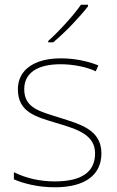

<svg xmlns="http://www.w3.org/2000/svg" viewBox="-20 -786 498 816"><path d="M354 -759V-766H324C295 -723 230 -652 185 -612V-606H206C259 -650 319 -714 354 -759ZM411 -134C411 -235 321 -258 233 -286C152 -312 83 -325 83 -407C83 -478 142 -513 238 -513C291 -513 350 -501 387 -483L398 -508C356 -525 301 -538 238 -538C126 -538 56 -489 56 -407C56 -309 131 -290 224 -262C312 -236 384 -212 384 -134C384 -60 334 -15 213 -15C151 -15 92 -28 39 -54V-24C77 -7 140 10 213 10C345 10 411 -45 411 -134Z"/></svg>

Font: Noto Sans Ethiopic Thin
Style: Regular
Weight: 100
Designer: Monotype Design Team
Foundry: Monotype Imaging Inc.
Version: Version 2.102